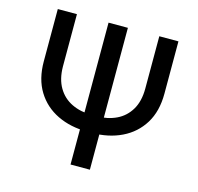

<svg xmlns="http://www.w3.org/2000/svg" viewBox="-106 -840 981 951"><g transform="rotate(15 385.0 -364.0)"><path d="M596.2 -727.5H694.3V-459.5Q694.3 -368.7 655.8 -306.2Q617.2 -243.7 550 -211.2Q482.9 -178.7 397 -178.7H373Q287.6 -178.7 220.2 -211.2Q152.8 -243.7 114.3 -306.2Q75.7 -368.7 75.7 -459.5V-727.5H173.8V-459.5Q174.3 -395 200 -351.6Q225.6 -308.1 270.5 -286.4Q315.4 -264.6 374 -264.2H397.9Q455.6 -264.6 500 -285.9Q544.4 -307.1 570.3 -350.6Q596.2 -394 596.2 -459.5ZM435.1 -727.5V0H335.9V-727.5Z"/></g></svg>

Font: Inter Cardless Tabular
Style: Regular
Weight: 400
Designer: Rasmus Andersson
Foundry: rsms
Version: Version 4.000;git-4fc901f